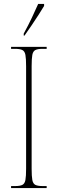

<svg xmlns="http://www.w3.org/2000/svg" viewBox="-20 -951 293 971"><path d="M36 0V-10H56Q81 -10 93 -16Q105 -22 108.5 -40.5Q112 -59 112 -98V-616Q112 -655 108.5 -673.5Q105 -692 93 -698Q81 -704 56 -704H36V-714H216V-704H196Q171 -704 159 -698Q147 -692 143.5 -673.5Q140 -655 140 -616V-98Q140 -59 143.5 -40.5Q147 -22 159 -16Q171 -10 196 -10H216V0ZM100 -781Q124 -825 141 -861Q158 -897 173 -931H203V-921Q193 -904 176 -877.5Q159 -851 140 -823Q121 -795 104 -771H100Z"/></svg>

Font: Noto Serif Display ExtraCondensed Thin
Style: Regular
Weight: 100
Width: 2
Designer: Monotype Design Team
Foundry: Monotype Imaging Inc.
Version: Version 2.009